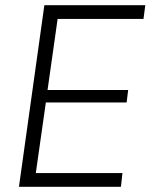

<svg xmlns="http://www.w3.org/2000/svg" viewBox="-20 -720 580 740"><path d="M104 -53H452L446 0H53L151 -700H540L533 -647H188L208 -689L160 -350L149 -373H474L468 -325H142L160 -348L112 -11Z"/></svg>

Font: Pathway Extreme 8pt Thin 12pt Thin
Style: Italic
Weight: 250
Italic angle: -8°
Version: Version 1.001;gftools[0.9.26]